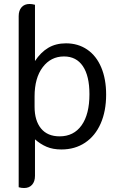

<svg xmlns="http://www.w3.org/2000/svg" viewBox="-20 -740 590 966"><path d="M74 202V-659Q74 -687 88.5 -703.5Q103 -720 129 -720Q141 -720 156 -716V-433Q185 -477 223 -499.5Q261 -522 312 -522Q373 -522 419 -490.5Q465 -459 489.5 -400.5Q514 -342 514 -264Q514 -181 486.5 -118.5Q459 -56 408 -22Q357 12 289 12Q246 12 214.5 -1.5Q183 -15 156 -39V145Q156 173 141.5 189.5Q127 206 101 206Q87 206 74 202ZM430 -266Q430 -358 397 -407Q364 -456 302 -456Q236 -456 195 -402Q154 -348 154 -255V-203Q154 -133 186.5 -93.5Q219 -54 280 -54Q351 -54 390.5 -109.5Q430 -165 430 -266Z"/></svg>

Font: Thasadith
Style: Bold
Weight: 700
Designer: Cadson Demak Co.,Ltd.
Foundry: Cadson Demak Co.,Ltd.
Version: Version 1.000; ttfautohint (v1.6)